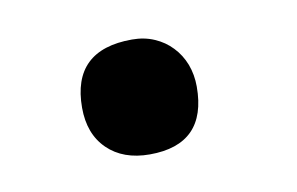

<svg xmlns="http://www.w3.org/2000/svg" viewBox="-34 -241 393 254"><g transform="rotate(-10 162.5 -114.0)"><path d="M227.5 -115.2Q227.5 -37.6 150.9 -37.6Q115.2 -37.6 94.2 -58.1Q73.2 -78.6 73.2 -113.8Q73.2 -191.4 153.8 -191.4Q170.4 -191.4 183.8 -185.5Q197.3 -179.7 207 -169.4Q216.8 -159.2 222.2 -145.3Q227.5 -131.3 227.5 -115.2Z"/></g></svg>

Font: XB Khoramshahr
Style: Bold
Weight: 700
Designer: Behnam
Foundry: Irmug
Version: Version 8.005 2009